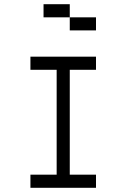

<svg xmlns="http://www.w3.org/2000/svg" viewBox="-20 -895 540 915"><path d="M437.5 0V-62.5H312.5Q312.5 -62.5 312.5 -562.5H437.5V-625H125V-562.5H250Q250 -562.5 250 -62.5H125V0ZM437.5 -750V-812.5H312.5V-750ZM312.5 -812.5V-875H187.5V-812.5Z"/></svg>

Font: BFUnifontExMono
Style: Regular
Weight: 500
Version: Version 15.0.06